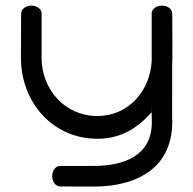

<svg xmlns="http://www.w3.org/2000/svg" viewBox="-20 -611 701 696"><path d="M567.2 -590.6H567C546.1 -590.6 529.9 -577.6 529.9 -562.6V-390.4C524.2 -283.1 447.7 -190.5 332.5 -190.5C213.6 -190.5 130.8 -289.1 130.8 -400.6C130.8 -512.1 130.8 -562.6 130.8 -562.6C130.8 -577.6 114.7 -590.6 93.8 -590.6C72.9 -590.6 56.8 -577.6 56.8 -562.6C56.8 -562.6 56 -562.1 56 -400.6C56 -239.1 172.4 -108 332.5 -108C417.8 -108 476.7 -145.2 529.9 -204.4V-185.6C529.9 -184.4 530.1 -183.3 530.3 -182.1C530.3 -177.5 530.3 -172.5 530.3 -167.1C530.3 -48.3 431.7 -9.5 320.2 -9.5C208.6 -9.5 197.2 -9.5 197.2 -9.5C182.2 -9.5 169.2 6.7 169.2 27.6C169.2 48.5 182.2 64.6 197.2 64.6C197.2 64.6 158.7 65.3 320.2 65.3C481.7 65.3 612.5 -6.8 604 -185.6C604.1 -185.7 604.1 -213.6 604.1 -377.3C604.7 -385 605 -392.8 605 -400.6C605 -562.1 604.2 -562.6 604.2 -562.6C604.2 -577.6 588.1 -590.6 567.2 -590.6ZM530.3 -208.2C530.1 -207.2 529.9 -206.1 529.9 -205C530 -210.9 530.2 -260.1 530.3 -208.2Z"/></svg>

Font: Hi.
Style: Regular
Weight: 400
Designer: Mew Too, Robert Jablonski
Foundry: Cannot Into Space Fonts
Version: Version 1.996